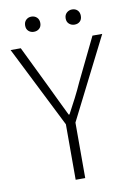

<svg xmlns="http://www.w3.org/2000/svg" viewBox="-89 -854 625 910"><g transform="rotate(-10 223.5 -399.0)"><path d="M200 0V-267L3 -659H52L152 -453Q169 -417 186 -382Q203 -347 221 -310H225Q245 -347 263 -382Q281 -417 297 -453L397 -659H444L246 -267V0ZM127 -725Q112 -725 101.5 -734.5Q91 -744 91 -761Q91 -778 101.5 -788Q112 -798 127 -798Q143 -798 153.5 -788Q164 -778 164 -761Q164 -744 153.5 -734.5Q143 -725 127 -725ZM323 -725Q308 -725 297 -734.5Q286 -744 286 -761Q286 -778 297 -788Q308 -798 323 -798Q339 -798 349 -788Q359 -778 359 -761Q359 -744 349 -734.5Q339 -725 323 -725Z"/></g></svg>

Font: Source Sans 3 Light
Style: Regular
Weight: 300
Designer: Paul D. Hunt
Foundry: Adobe
Version: Version 3.052;hotconv 1.1.0;makeotfexe 2.6.0